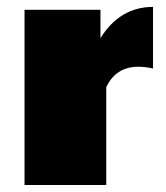

<svg xmlns="http://www.w3.org/2000/svg" viewBox="-20 -528 473 548"><path d="M50 0V-500H266.7V-419.2Q322.5 -508.3 416.7 -508.3V-332.5Q394.2 -337.5 375 -337.5Q310.8 -337.5 283.3 -279.2V0Z"/></svg>

Font: BoonTook
Style: Regular
Weight: 400
Designer: Sungsit Sawaiwan
Foundry: FontUni
Version: Version 3.0